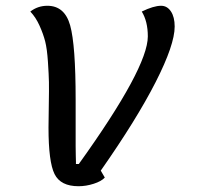

<svg xmlns="http://www.w3.org/2000/svg" viewBox="-20 -620 685 665"><path d="M252 25Q190 25 169 -17Q148 -59 148 -178Q148 -200 149 -255.5Q150 -311 149.5 -336Q149 -361 146 -406Q143 -451 136.5 -476.5Q130 -502 117 -531Q104 -560 85 -580Q111 -600 144 -600Q204 -600 223 -532Q242 -464 242 -275Q242 -219 242 -177Q242 -135 242 -114Q242 -93 242.5 -80Q243 -67 243 -61Q243 -55 243 -52H253Q492 -385 492 -494Q492 -546 471 -580Q512 -600 538 -600Q559 -600 572 -580.5Q585 -561 585 -528Q585 -465 519 -335.5Q453 -206 329 -29L343 -5Q331 8 304.5 16.5Q278 25 252 25Z"/></svg>

Font: Lemonada Light
Style: Regular
Weight: 300
Designer: Mohamed Gaber (Arabic), Eduardo Tunni (Latin)
Foundry: Kief Type Foundry
Version: Version 4.004